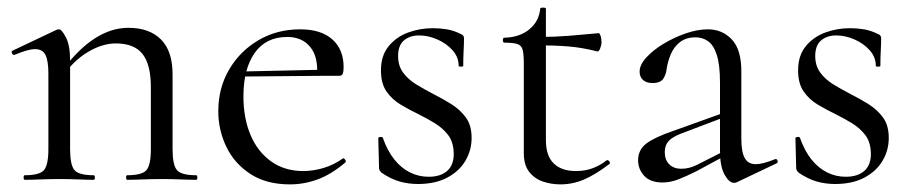

<svg xmlns="http://www.w3.org/2000/svg" viewBox="-20 -472 2398 504"><path d="M314 0Q311 0 311 -6Q311 -12 314 -12Q353 -12 364.5 -25.5Q376 -39 376 -81V-243Q376 -303 354 -330.5Q332 -358 284 -358Q248 -358 210 -335Q172 -312 145 -272L141 -284Q185 -343 228.5 -371Q272 -399 317 -399Q372 -399 402.5 -368.5Q433 -338 433 -277V-81Q433 -39 444.5 -25.5Q456 -12 495 -12Q498 -12 498 -6Q498 0 495 0Q478 0 454.5 -1Q431 -2 405 -2Q379 -2 355 -1Q331 0 314 0ZM45 0Q42 0 42 -6Q42 -12 45 -12Q84 -12 95.5 -25.5Q107 -39 107 -81V-279Q107 -312 99.5 -327.5Q92 -343 72 -343Q62 -343 48.5 -339Q35 -335 18 -328Q14 -327 11.5 -332Q9 -337 13 -339L129 -394Q132 -395 135 -395Q142 -395 153 -374Q164 -353 164 -313V-81Q164 -39 175.5 -25.5Q187 -12 226 -12Q229 -12 229 -6Q229 0 226 0Q209 0 185.5 -1Q162 -2 136 -2Q110 -2 86 -1Q62 0 45 0Z M741 12Q679 12 637 -15.5Q595 -43 574 -87Q553 -131 553 -180Q553 -241 581.5 -289.5Q610 -338 658.5 -366.5Q707 -395 768 -395Q823 -395 852.5 -368.5Q882 -342 882 -296Q882 -285 880 -279Q878 -273 870 -273H812Q816 -322 794.5 -348.5Q773 -375 734 -375Q678 -375 648.5 -333Q619 -291 619 -219Q619 -162 637.5 -118Q656 -74 691.5 -48.5Q727 -23 776 -23Q802 -23 829 -31Q856 -39 880 -56Q882 -58 885.5 -53.5Q889 -49 887 -46Q851 -15 815 -1.5Q779 12 741 12ZM601 -271 600 -284 828 -289V-273Z M1025 -325Q1025 -299 1038.5 -281Q1052 -263 1072.5 -250.5Q1093 -238 1116 -226Q1142 -213 1165 -198.5Q1188 -184 1203 -163.5Q1218 -143 1218 -110Q1218 -78 1202 -50.5Q1186 -23 1154.5 -6Q1123 11 1077 11Q1052 11 1029 4.5Q1006 -2 981 -19Q979 -21 977 -24Q975 -27 975 -31L973 -109Q973 -112 978.5 -112.5Q984 -113 985 -110Q997 -76 1015 -53.5Q1033 -31 1056 -19.5Q1079 -8 1105 -8Q1137 -8 1154.5 -24Q1172 -40 1171 -71Q1170 -100 1156 -118Q1142 -136 1121.5 -148.5Q1101 -161 1079 -172Q1054 -184 1031.5 -197.5Q1009 -211 994.5 -232Q980 -253 980 -287Q980 -326 1000 -350.5Q1020 -375 1051 -386.5Q1082 -398 1116 -398Q1135 -398 1153 -395Q1171 -392 1189 -383Q1198 -380 1198 -372Q1198 -356 1197 -338.5Q1196 -321 1196 -299Q1196 -297 1190 -297Q1184 -297 1184 -299Q1184 -322 1168 -340Q1152 -358 1128 -368.5Q1104 -379 1080 -379Q1056 -379 1040.5 -366Q1025 -353 1025 -325Z M1451 12Q1427 12 1405 4.5Q1383 -3 1369 -21Q1355 -39 1355 -70V-305Q1355 -329 1352 -341Q1349 -353 1338 -356.5Q1327 -360 1304 -360Q1300 -360 1300 -366.5Q1300 -373 1304 -373Q1344 -374 1369.5 -395Q1395 -416 1398 -449Q1398 -452 1405.5 -452Q1413 -452 1413 -449V-104Q1413 -63 1433.5 -43Q1454 -23 1492 -23Q1518 -23 1538.5 -31.5Q1559 -40 1572 -51Q1576 -53 1579.5 -48.5Q1583 -44 1579 -41Q1542 -13 1512.5 -0.5Q1483 12 1451 12ZM1548 -337Q1509 -347 1473 -350Q1437 -353 1396 -353V-375Q1436 -375 1473 -378Q1510 -381 1552 -385Q1554 -385 1556.5 -378Q1559 -371 1559 -361Q1559 -354 1555.5 -345Q1552 -336 1548 -337Z M1915 6Q1911 8 1907 8Q1894 8 1882 -13.5Q1870 -35 1870 -76V-255Q1870 -302 1861.5 -328Q1853 -354 1838.5 -364Q1824 -374 1806 -374Q1781 -374 1765 -361.5Q1749 -349 1741 -330Q1733 -311 1730 -292Q1729 -278 1721.5 -266Q1714 -254 1693 -254Q1677 -254 1668 -262Q1659 -270 1659 -284Q1659 -302 1677 -321.5Q1695 -341 1722.5 -357.5Q1750 -374 1780.5 -384.5Q1811 -395 1838 -395Q1876 -395 1901 -368.5Q1926 -342 1926 -285V-108Q1926 -73 1935 -57Q1944 -41 1964 -41Q1982 -41 2014 -54Q2019 -56 2021 -50.5Q2023 -45 2018 -43ZM1719 7Q1687 7 1671 -10.5Q1655 -28 1655 -51Q1655 -79 1677 -95.5Q1699 -112 1749 -129L1880 -176L1883 -165L1767 -121Q1744 -112 1734.5 -101Q1725 -90 1725 -73Q1725 -52 1737 -40.5Q1749 -29 1768 -29Q1779 -29 1789 -31.5Q1799 -34 1809 -39L1894 -82L1896 -70L1809 -23Q1779 -8 1759 -0.5Q1739 7 1719 7Z M2120 -325Q2120 -299 2133.5 -281Q2147 -263 2167.5 -250.5Q2188 -238 2211 -226Q2237 -213 2260 -198.5Q2283 -184 2298 -163.5Q2313 -143 2313 -110Q2313 -78 2297 -50.5Q2281 -23 2249.5 -6Q2218 11 2172 11Q2147 11 2124 4.5Q2101 -2 2076 -19Q2074 -21 2072 -24Q2070 -27 2070 -31L2068 -109Q2068 -112 2073.5 -112.5Q2079 -113 2080 -110Q2092 -76 2110 -53.5Q2128 -31 2151 -19.5Q2174 -8 2200 -8Q2232 -8 2249.5 -24Q2267 -40 2266 -71Q2265 -100 2251 -118Q2237 -136 2216.5 -148.5Q2196 -161 2174 -172Q2149 -184 2126.5 -197.5Q2104 -211 2089.5 -232Q2075 -253 2075 -287Q2075 -326 2095 -350.5Q2115 -375 2146 -386.5Q2177 -398 2211 -398Q2230 -398 2248 -395Q2266 -392 2284 -383Q2293 -380 2293 -372Q2293 -356 2292 -338.5Q2291 -321 2291 -299Q2291 -297 2285 -297Q2279 -297 2279 -299Q2279 -322 2263 -340Q2247 -358 2223 -368.5Q2199 -379 2175 -379Q2151 -379 2135.5 -366Q2120 -353 2120 -325Z"/></svg>

Font: Cormorant Light
Style: Regular
Weight: 400
Version: Version 4.000